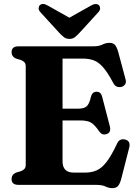

<svg xmlns="http://www.w3.org/2000/svg" viewBox="-20 -934 692 970"><path d="M38.5 -670.5Q38.5 -700 73.5 -700H451.5Q480.5 -700 497.5 -708.8Q514.5 -717.5 533 -717.5Q551.5 -717.5 560.8 -707Q570 -696.5 577 -672.5L614.5 -532.5Q618.5 -518 612.2 -508.2Q606 -498.5 593.5 -495Q580.5 -492 569.5 -496.8Q558.5 -501.5 551 -517Q523.5 -568.5 500.5 -594.5Q477.5 -620.5 453.5 -629.2Q429.5 -638 399 -638H296V-385H375Q406 -385 419 -398Q432 -411 439.5 -445.5Q446 -470 467.5 -470.5Q489.5 -471 496 -445.5L535 -295.5Q542.5 -264.5 518.5 -256.5Q496 -249 481 -270.5Q458.5 -303.5 440 -314.5Q421.5 -325.5 385.5 -325.5H296V-119Q296 -62 352.5 -62H409.5Q442.5 -62 468.2 -73.2Q494 -84.5 518.2 -115.8Q542.5 -147 571 -207.5Q582.5 -235 610.5 -229.5Q642 -222.5 632.5 -187L592 -28.5Q585.5 -5 576 5.8Q566.5 16.5 547.5 16.5Q530 16.5 512.8 8.2Q495.5 0 466 0H73.5Q38.5 0 38.5 -29.5Q38.5 -52 61 -62L85 -69Q97 -73.5 103.5 -80.8Q110 -88 110 -101.5V-598.5Q110 -612 103.5 -619.2Q97 -626.5 85 -631L61 -638Q38.5 -648 38.5 -670.5ZM382 -768.5Q369 -754.5 358 -746Q347 -737.5 330.5 -737.5Q314 -737.5 303.2 -746Q292.5 -754.5 279 -768.5L184.5 -872Q174.5 -883 175.2 -892.8Q176 -902.5 181.5 -908Q196.5 -921 222 -905.5L330.5 -844.5L439 -905.5Q464.5 -920.5 479.5 -908Q485 -902.5 485.8 -892.8Q486.5 -883 476.5 -872Z"/></svg>

Font: Fraunces 72pt Soft
Style: Bold
Weight: 700
Version: Version 1.000;[b76b70a41]